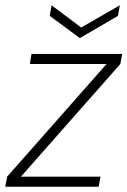

<svg xmlns="http://www.w3.org/2000/svg" viewBox="-28 -706 482 726"><path d="M-8 0 -1 -38 375 -464H85L91 -502H434L427 -464L51 -38H352L345 0ZM425 -686 418 -646 274 -562 160 -646 167 -686 279 -602Z"/></svg>

Font: DM Sans 16pt ExtraLight
Style: Italic
Weight: 250
Italic angle: -10°
Version: Version 4.004;gftools[0.9.30]